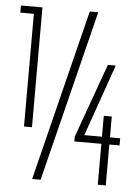

<svg xmlns="http://www.w3.org/2000/svg" viewBox="-50 -720 548 760"><g transform="rotate(5 223.5 -340.0)"><path d="M275.9 -680.2H309.6L140.1 0H106.4ZM398.9 -273.9V-190.9H439.5V-162.6H398.9V0H367.2V-162.6H259.8V-181.6L365.7 -476.1H397L296.9 -190.9H367.2V-273.9ZM56.2 -651.9H2.4V-680.2H87.9V-204.1H56.2Z"/></g></svg>

Font: Tulpen One
Style: Regular
Weight: 400
Designer: Naima Ben Ayed
Foundry: Naima Ben Ayed, Anton Koovit
Version: Version 1.002